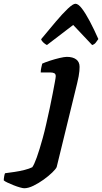

<svg xmlns="http://www.w3.org/2000/svg" viewBox="-177 -803 544 1023"><path d="M-48 200Q-55 200 -71 195.5Q-87 191 -104.5 184Q-122 177 -137 170Q-152 163 -157 158Q-157 149 -154.5 135.5Q-152 122 -150 120Q-127 117 -99.5 113Q-72 109 -46.5 102.5Q-21 96 -5 88Q0 81 6 68Q12 55 19 35.5Q26 16 34 -10Q42 -36 51 -68.5Q60 -101 69 -141Q79 -184 88 -226.5Q97 -269 104 -305.5Q111 -342 115.5 -366.5Q120 -391 120 -397Q120 -409 112 -413Q104 -417 90 -417H40Q40 -430 43 -442.5Q46 -455 48 -464Q63 -471 89 -479.5Q115 -488 140.5 -494Q166 -500 179 -500Q211 -500 229 -486.5Q247 -473 247 -447Q247 -437 246 -424.5Q245 -412 242 -396Q239 -380 234 -359L125 87Q121 97 101.5 116Q82 135 55.5 154Q29 173 1.5 186.5Q-26 200 -48 200ZM73 -563Q63 -568 53.5 -577Q44 -586 42 -594Q85 -646 121 -688.5Q157 -731 184.5 -757Q212 -783 225 -783Q240 -783 259.5 -757.5Q279 -732 301.5 -689.5Q324 -647 347 -595Q341 -587 334 -577Q327 -567 314 -563L213 -670Z"/></svg>

Font: Texturina Medium 12pt ExtraBold
Style: Italic
Weight: 800
Italic angle: -11°
Version: Version 1.002